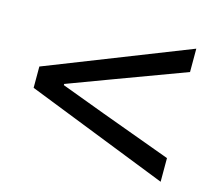

<svg xmlns="http://www.w3.org/2000/svg" viewBox="-73 -685 702 627"><g transform="rotate(15 277.5 -371.0)"><path d="M518 -146 38 -335V-407L518 -596V-517L281 -429L131 -373V-369L281 -313L518 -226Z"/></g></svg>

Font: Noto Sans TC Thin
Style: Regular
Weight: 400
Version: Version 2.004-H2;hotconv 1.0.118;makeotfexe 2.5.65603